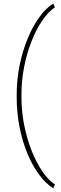

<svg xmlns="http://www.w3.org/2000/svg" viewBox="-20 -812 336 1062"><path d="M72.3 -286.1Q72.3 -370.6 88.4 -450.2Q104.5 -529.8 132.6 -597.9Q160.6 -666 197 -716.3Q233.4 -766.6 274.4 -792.5L283.7 -771.5Q247.6 -747.6 214.4 -699.2Q181.2 -650.9 155 -585.2Q128.9 -519.5 113.8 -443.4Q98.6 -367.2 98.6 -288.1V-275.4Q98.6 -196.3 113.8 -120.1Q128.9 -43.9 155 21.7Q181.2 87.4 214.4 136Q247.6 184.6 283.7 208.5L274.4 229.5Q233.4 203.6 197 155Q160.6 106.4 132.6 39.8Q104.5 -26.9 88.4 -107.2Q72.3 -187.5 72.3 -276.4Z"/></svg>

Font: Heebo Thin
Style: Regular
Weight: 250
Designer: Oded Ezer
Foundry: Ezer Type House
Version: Version 3.100